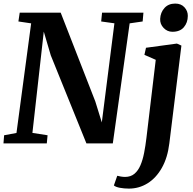

<svg xmlns="http://www.w3.org/2000/svg" viewBox="-20 -815 1097 1091"><path d="M-0.3 0 3.4 -46.4 73.6 -59.5 157 -682.3 84.6 -693 92 -743H324.9L521.6 -238.5L558.5 -119.4L630.1 -682.6L554.9 -693L559.9 -743H795L790.6 -693L716.7 -682.3L621 0H471.1L268.5 -500.5L228.8 -635.3L164.2 -59.8L250.3 -46.4L245.9 0ZM942.2 -0.3Q932.2 81.6 899.6 139Q867 196.5 818.6 226.6Q770.1 256.7 712.6 256.7Q685.2 256.7 660.9 252.1Q636.7 247.4 627.1 238.7L646.2 183.8Q653.2 186.1 666.8 188.2Q680.3 190.3 690.5 190.3Q722.5 190.3 743.7 172.7Q764.8 155 778 124.3Q791.2 93.6 798.9 53.7Q806.7 13.8 812 -30.8L865 -475.1L800.6 -503.4L809.6 -543.6L985.2 -567.4L1010.8 -556ZM959.7 -634.4Q930.5 -634.4 909.6 -656.4Q888.7 -678.3 890.1 -707.9Q891.9 -744.5 914.6 -769.6Q937.3 -794.7 975.7 -794.7Q1008.9 -794.7 1028.2 -773.5Q1047.6 -752.2 1047.2 -724.3Q1046.8 -686.3 1024.8 -660.4Q1002.8 -634.4 959.7 -634.4Z"/></svg>

Font: Merriweather Light
Style: Italic
Weight: 300
Italic angle: -7.8°
Designer: Eben Sorkin
Foundry: Eben Sorkin
Version: Version 2.101